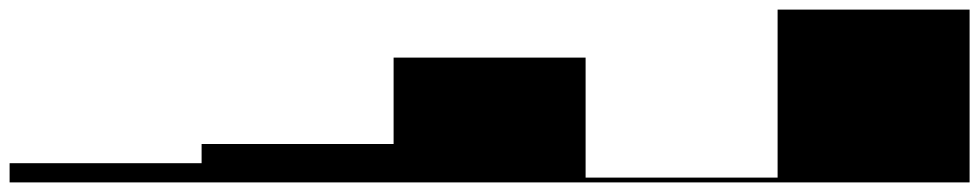

<svg xmlns="http://www.w3.org/2000/svg" viewBox="-20 -380 2040 400"><path d="M0 -40Q0 -40 0 -40Q0 -40 0 -40V0Q0 0 0 0Q0 0 0 0H400Q400 0 400 0Q400 0 400 0V-40Q400 -40 400 -40Q400 -40 400 -40Z M400 -80Q400 -80 400 -80Q400 -80 400 -80V0Q400 0 400 0Q400 0 400 0H800Q800 0 800 0Q800 0 800 0V-80Q800 -80 800 -80Q800 -80 800 -80Z M800 -260Q800 -260 800 -260Q800 -260 800 -260Q800 -260 800 -260V0Q800 0 800 0Q800 0 800 0Q800 0 800 0H1200Q1200 0 1200 0Q1200 0 1200 0Q1200 0 1200 0V-260Q1200 -260 1200 -260Q1200 -260 1200 -260Q1200 -260 1200 -260Z M1200 -10Q1200 -10 1200 -10Q1200 -10 1200 -10V0Q1200 0 1200 0Q1200 0 1200 0H1600Q1600 0 1600 0Q1600 0 1600 0V-10Q1600 -10 1600 -10Q1600 -10 1600 -10Z M1600 -360Q1600 -360 1600 -360Q1600 -360 1600 -360Q1600 -360 1600 -360V0Q1600 0 1600 0Q1600 0 1600 0Q1600 0 1600 0H2000Q2000 0 2000 0Q2000 0 2000 0Q2000 0 2000 0V-360Q2000 -360 2000 -360Q2000 -360 2000 -360Q2000 -360 2000 -360Z"/></svg>

Font: Wavefont
Style: Regular
Weight: 400
Monospace: yes
Version: Version 3.003